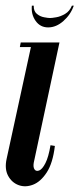

<svg xmlns="http://www.w3.org/2000/svg" viewBox="-33 -643 277 669"><path d="M78.2 -495H174.2L84.5 -75.5Q82 -60.2 87.5 -52.5Q93 -44.8 103.8 -49.1Q114.5 -53.5 125.2 -74.4Q136 -95.2 143 -137L158.2 -134.5Q151.2 -75 129.9 -42.2Q108.5 -9.5 81.9 0.6Q55.2 10.8 31.5 1.9Q7.8 -7 -4.9 -30.8Q-17.5 -54.5 -10 -89.2ZM36.2 -479 39.2 -495H88.2L85.2 -479ZM217.5 -623.2Q209.8 -604 193.8 -594.6Q177.8 -585.2 162.9 -582.8Q148 -580.2 141.2 -580.2Q134.8 -580.2 120.9 -582.8Q107 -585.2 95.5 -594.6Q84 -604 84.5 -623.2H78Q75 -593 91.1 -570.2Q107.2 -547.5 134.8 -547.5Q163 -547.5 188.2 -570Q213.5 -592.5 224 -623.2Z"/></svg>

Font: Emberly Black
Style: Italic
Weight: 900
Italic angle: -12°
Designer: Rajesh Rajput
Foundry: Rajesh Rajput
Version: Version 1.000